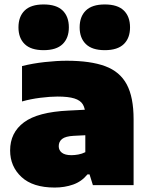

<svg xmlns="http://www.w3.org/2000/svg" viewBox="-20 -832 670 863"><path d="M226 11Q127.5 11 76.5 -36.5Q25.5 -84 25.5 -155.5Q25.5 -236 87.8 -282.2Q150 -328.5 288 -335L396.5 -340.5L419.5 -227L311 -221.5Q274.5 -219.5 259.2 -207.5Q244 -195.5 244 -175Q244 -156.5 258.2 -145.5Q272.5 -134.5 301 -134.5Q315.5 -134.5 332 -137.5Q348.5 -140.5 363.5 -148V-313.5Q363.5 -344 352.5 -362.5Q341.5 -381 314.2 -389.5Q287 -398 239 -398Q205.5 -398 161.5 -392.5Q117.5 -387 79 -376V-535Q126.5 -547 180.8 -553Q235 -559 280 -559Q386.5 -559 452.8 -534.5Q519 -510 549.8 -452.5Q580.5 -395 580.5 -296V0H397.5L382.5 -48H373Q347 -16 308.8 -2.5Q270.5 11 226 11ZM451 -606.5Q394 -606.5 366 -633.8Q338 -661 338 -709Q338 -757.5 366 -784.8Q394 -812 451 -812Q508.5 -812 536.5 -784.8Q564.5 -757.5 564.5 -709Q564.5 -661 536.5 -633.8Q508.5 -606.5 451 -606.5ZM176 -606.5Q119 -606.5 91 -633.8Q63 -661 63 -709Q63 -757.5 91 -784.8Q119 -812 176 -812Q233.5 -812 261.5 -784.8Q289.5 -757.5 289.5 -709Q289.5 -661 261.5 -633.8Q233.5 -606.5 176 -606.5Z"/></svg>

Font: Encode Sans SemiExpanded Black
Style: Regular
Weight: 900
Width: 6
Designer: Multiple Designers
Foundry: Impallari Type
Version: Version 3.002